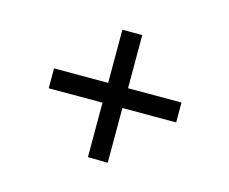

<svg xmlns="http://www.w3.org/2000/svg" viewBox="-66 -605 680 569"><g transform="rotate(15 274.0 -320.0)"><path d="M244 -125 305 -124V-292H470V-353H306V-516H245V-353H79V-292H244Z"/></g></svg>

Font: All Genders v4 Light
Style: Regular
Weight: 300
Designer: Rassam Alawdi
Foundry: Rassam Art
Version: Version 3.100;FEAKit 1.0